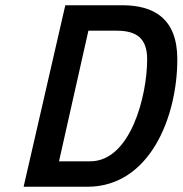

<svg xmlns="http://www.w3.org/2000/svg" viewBox="-20 -712 696 732"><path d="M541 -486C541 -345 477 -97 324 -97H205L317 -595H424C501 -595 541 -566 541 -486ZM313 0C551 0 656 -266 656 -486C656 -642 566 -692 446 -692H229L70 0H313Z"/></svg>

Font: RazerF5 SemiBold
Style: Italic
Weight: 600
Foundry: Razer Inc.
Version: Version 2